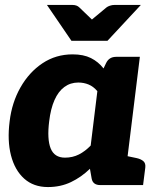

<svg xmlns="http://www.w3.org/2000/svg" viewBox="-20 -749 651 777"><path d="M174 8Q116 8 78 -26Q40 -60 24.5 -120Q9 -180 19 -258Q28 -334 63 -395.5Q98 -457 152 -493Q206 -529 274 -529Q318 -529 348 -514Q378 -499 399 -472L409 -493Q421 -519 450 -519H546L482 0H386Q356 0 351 -26L344 -66Q309 -32 267 -12Q225 8 174 8ZM243 -111Q274 -111 299.5 -124Q325 -137 347 -160L374 -380Q358 -399 338.5 -407Q319 -415 297 -415Q265 -415 240.5 -397Q216 -379 200.5 -344Q185 -309 179 -258Q170 -186 185 -148.5Q200 -111 243 -111ZM462 0 491 -118 534 -109Q551 -105 560.5 -96.5Q570 -88 568 -71L559 0ZM550 -729 415 -584H269L170 -729H273Q291 -729 301 -719L352 -670L411 -719Q416 -723 425 -726Q434 -729 443 -729Z"/></svg>

Font: Aleo Black
Style: Italic
Weight: 900
Italic angle: -7°
Designer: Alessio Laiso
Foundry: Alessio Laiso
Version: Version 2.001;gftools[0.9.29]